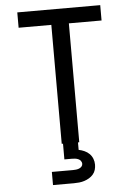

<svg xmlns="http://www.w3.org/2000/svg" viewBox="-62 -781 724 1047"><g transform="rotate(-5 300.0 -257.5)"><path d="M252 0V-651H73V-735H527V-651H348V0ZM185 220V148H300Q309 148 317.5 147Q326 146 334 143Q342 140 348 133.5Q354 127 354 118Q354 110 348.5 102.5Q343 95 334.5 91.5Q326 88 317.5 87Q309 86 300 86H259V0H341V41Q357 44 372.5 51Q388 58 399.5 69.5Q411 81 417 96.5Q423 112 423 129Q423 143 419 157Q415 171 405.5 182Q396 193 383.5 200.5Q371 208 357 212.5Q343 217 328.5 218.5Q314 220 300 220Z"/></g></svg>

Font: Iosevka SS04 Medium Extended
Style: Regular
Weight: 500
Width: 7
Monospace: yes
Designer: Belleve Invis
Foundry: Belleve Invis
Version: Version 19.0.0; ttfautohint (v1.8.4)